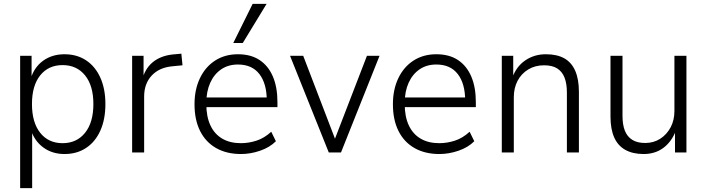

<svg xmlns="http://www.w3.org/2000/svg" viewBox="-20 -787 3646 991"><path d="M84 184V-499H143V-379H138Q156 -440 202.5 -473.5Q249 -507 313 -507Q377 -507 424.5 -475.5Q472 -444 498 -386Q524 -328 524 -250Q524 -171 498 -113Q472 -55 424.5 -23.5Q377 8 313 8Q250 8 204 -25.5Q158 -59 140 -116H146V184ZM303 -48Q376 -48 419 -101.5Q462 -155 462 -250Q462 -345 419 -398Q376 -451 303 -451Q230 -451 187.5 -398Q145 -345 145 -250Q145 -155 187.5 -101.5Q230 -48 303 -48Z M662 0V-499H721V-384H716Q734 -442 777 -472.5Q820 -503 884 -507L916 -510L922 -450L871 -445Q802 -439 763 -397Q724 -355 724 -289V0Z M1224 8Q1150 8 1096 -22.5Q1042 -53 1013 -110.5Q984 -168 984 -249Q984 -325 1012 -383.5Q1040 -442 1090.5 -474.5Q1141 -507 1208 -507Q1275 -507 1320 -477Q1365 -447 1388.5 -392Q1412 -337 1412 -260V-234H1029V-284H1375L1357 -267Q1357 -355 1319 -404.5Q1281 -454 1208 -454Q1158 -454 1121.5 -429Q1085 -404 1065 -359.5Q1045 -315 1045 -256V-249Q1045 -185 1066 -140Q1087 -95 1127 -71.5Q1167 -48 1223 -48Q1264 -48 1304 -61Q1344 -74 1380 -107L1404 -58Q1372 -26 1322.5 -9Q1273 8 1224 8ZM1184 -565 1284 -767H1356L1233 -565Z M1677 0 1477 -499H1545L1716 -53H1702L1874 -499H1939L1740 0Z M2248 8Q2174 8 2120 -22.5Q2066 -53 2037 -110.5Q2008 -168 2008 -249Q2008 -325 2036 -383.5Q2064 -442 2114.5 -474.5Q2165 -507 2232 -507Q2299 -507 2344 -477Q2389 -447 2412.5 -392Q2436 -337 2436 -260V-234H2053V-284H2399L2381 -267Q2381 -355 2343 -404.5Q2305 -454 2232 -454Q2182 -454 2145.5 -429Q2109 -404 2089 -359.5Q2069 -315 2069 -256V-249Q2069 -185 2090 -140Q2111 -95 2151 -71.5Q2191 -48 2247 -48Q2288 -48 2328 -61Q2368 -74 2404 -107L2428 -58Q2396 -26 2346.5 -9Q2297 8 2248 8Z M2570 0V-499H2629V-385H2624Q2645 -444 2691.5 -475.5Q2738 -507 2797 -507Q2855 -507 2892.5 -486Q2930 -465 2949 -421.5Q2968 -378 2968 -313V0H2906V-309Q2906 -355 2894 -386Q2882 -417 2856.5 -433.5Q2831 -450 2788 -450Q2742 -450 2706.5 -428.5Q2671 -407 2651.5 -370Q2632 -333 2632 -285V0Z M3302 8Q3246 8 3207.5 -13.5Q3169 -35 3150 -78Q3131 -121 3131 -186V-499H3193V-189Q3193 -144 3205 -113Q3217 -82 3243 -65.5Q3269 -49 3310 -49Q3354 -49 3388 -71Q3422 -93 3441.5 -130Q3461 -167 3461 -214V-499H3523V0H3464V-116H3470Q3448 -57 3405 -24.5Q3362 8 3302 8Z"/></svg>

Font: Nunitoga
Style: Light
Weight: 300
Designer: Vernon Adams
Foundry: Vernon Adams
Version: Version 1.0